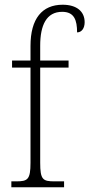

<svg xmlns="http://www.w3.org/2000/svg" viewBox="-20 -792 378 812"><path d="M28 0H251V-25H211C161 -25 150 -32 150 -104V-506H270V-536H150V-599C150 -685 176 -742 243 -742C294 -742 306 -707 306 -655C325 -655 338 -672 338 -698C338 -743 305 -772 245 -772C158 -772 109 -713 109 -598V-536H31V-506H109V-104C109 -32 97 -25 48 -25H28Z"/></svg>

Font: Noto Serif Georgian Condensed ExtraLight
Style: Regular
Weight: 200
Width: 3
Designer: Monotype Design Team, Akaki Razmadze
Foundry: Google LLC
Version: Version 2.003